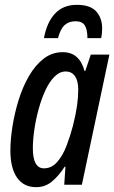

<svg xmlns="http://www.w3.org/2000/svg" viewBox="-20 -765 473 795"><path d="M130 10Q78 10 50.5 -29.5Q23 -69 23 -142Q23 -186 31.5 -240.5Q40 -295 56.5 -349Q73 -403 99 -448.5Q125 -494 160 -521.5Q195 -549 240 -549Q309 -549 330 -471H333L356 -539H433L319 0H246L251 -75H248Q222 -35 194 -12.5Q166 10 130 10ZM162 -68Q194 -68 217 -94.5Q240 -121 255.5 -161.5Q271 -202 282 -244Q294 -292 299 -327.5Q304 -363 304 -394Q304 -430 290.5 -449.5Q277 -469 252 -469Q227 -469 205.5 -447.5Q184 -426 167.5 -390Q151 -354 139.5 -311.5Q128 -269 122 -227Q116 -185 116 -151Q116 -68 162 -68ZM162 -607Q174 -673 208 -709Q242 -745 298 -745Q354 -745 378.5 -717.5Q403 -690 403 -647Q403 -637 402 -627Q401 -617 399 -607H342Q342 -643 331 -660Q320 -677 293 -677Q265 -677 247.5 -661Q230 -645 220 -607Z"/></svg>

Font: Noto Sans ExtraCondensed Medium
Style: Italic
Weight: 500
Width: 2
Italic angle: -12°
Designer: Monotype Design Team
Foundry: Monotype Imaging Inc.
Version: Version 2.013; ttfautohint (v1.8.4.7-5d5b)